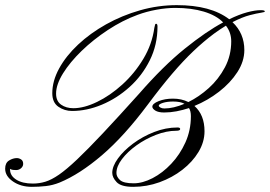

<svg xmlns="http://www.w3.org/2000/svg" viewBox="-20 -723 1046 744"><path d="M103.5 1Q60.5 1 30.3 -19.8Q0 -40.5 0 -69.3Q0 -91.8 15.1 -101.1Q30.3 -110.4 45.4 -110.4Q53.7 -110.4 61.8 -105.2Q69.8 -100.1 69.8 -87.9Q69.8 -78.6 61.8 -71.3Q53.7 -64 42.5 -64Q36.1 -64 30 -64.7Q23.9 -65.4 19 -68.8V-65.9Q19 -42 43 -26.9Q66.9 -11.7 107.4 -11.7Q131.8 -11.7 155.5 -18.8Q179.2 -25.9 208.5 -46.1Q237.8 -66.4 278.8 -105.2Q319.8 -144 378.4 -206.3Q437 -268.6 519.5 -360.4Q612.8 -467.3 695.8 -534.2Q778.8 -601.1 844.7 -636.2Q817.9 -663.6 769.8 -678Q721.7 -692.4 659.2 -692.4Q625 -692.4 586.2 -685.3Q547.4 -678.2 513.2 -665.5Q454.6 -644 398.2 -606.9Q341.8 -569.8 296.4 -525.9Q251 -481.9 224.1 -438.5Q197.3 -395 197.3 -360.4Q197.3 -331.1 216.8 -317.4Q236.3 -303.7 264.2 -303.7Q305.7 -303.7 356.2 -328.1Q406.7 -352.5 454.1 -395.5Q501.5 -438.5 535.4 -494.9Q569.3 -551.3 578.1 -615.2Q580.1 -625 581.1 -627.9Q582 -630.9 585 -630.9Q590.3 -630.9 590.3 -620.1Q590.3 -549.3 560.5 -489.5Q530.8 -429.7 481.9 -385.7Q433.1 -341.8 374.8 -317.4Q316.4 -293 259.3 -293Q230 -293 206.3 -309.3Q182.6 -325.7 182.6 -361.8Q182.6 -409.2 209.2 -457.8Q235.8 -506.3 282.7 -550.3Q329.6 -594.2 391.1 -628.7Q452.6 -663.1 522.7 -683.1Q592.8 -703.1 665 -703.1Q796.9 -703.1 868.2 -648.4Q906.7 -667 937.5 -675.3Q968.3 -683.6 990.2 -683.6Q1006.3 -683.6 1006.3 -678.7Q1006.3 -675.8 991 -673.6Q975.6 -671.4 947.3 -664.1Q918.9 -656.7 880.9 -637.2Q926.8 -593.8 926.8 -528.8Q926.8 -485.4 899.9 -443.6Q873 -401.9 828.9 -367.7Q784.7 -333.5 733.4 -312.5Q772.5 -277.8 772.5 -214.4Q772.5 -172.9 749.3 -134.3Q726.1 -95.7 686.8 -65.2Q647.5 -34.7 598.1 -16.8Q548.8 1 496.1 1Q449.2 1 432.1 -17.1Q415 -35.2 415 -53.2Q415 -78.6 437 -108.9Q459 -139.2 495.6 -166.5Q532.2 -193.8 577.1 -211.4Q622.1 -229 668 -229Q678.2 -229 678.2 -223.1Q678.2 -216.3 663.1 -216.3Q625 -216.3 584.2 -200.4Q543.5 -184.6 508.8 -159.7Q474.1 -134.8 452.6 -106.4Q431.2 -78.1 431.2 -52.7Q431.2 -38.1 444.8 -25.4Q458.5 -12.7 498 -12.7Q532.7 -12.7 571.3 -32.7Q609.9 -52.7 643.6 -88.4Q677.2 -124 698.5 -171.1Q719.7 -218.3 719.7 -272.9Q719.7 -292.5 712.4 -304.2Q688.5 -296.4 664.1 -291.7Q639.6 -287.1 616.2 -287.1Q593.8 -287.1 582 -294.4Q570.3 -301.8 570.3 -309.6Q570.3 -321.3 594.7 -331.1Q619.1 -340.8 650.4 -340.8Q683.6 -340.8 710 -327.6Q751 -347.7 789.1 -381.8Q827.1 -416 851.6 -462.2Q876 -508.3 876 -563Q876 -597.2 855.5 -623.5Q844.7 -617.2 833.3 -609.4Q821.8 -601.6 809.6 -592.8Q769 -562.5 729.5 -524.9Q689.9 -487.3 647 -437Q604 -386.7 553.2 -318.4Q461.4 -195.3 375.2 -121.6Q289.1 -47.9 210.9 -15.6Q184.1 -4.9 157.5 -2Q130.9 1 103.5 1ZM616.7 -302.7Q651.9 -302.7 694.8 -320.8Q679.2 -329.6 650.9 -329.6Q627.9 -329.6 611.6 -324.5Q595.2 -319.3 595.2 -313.5Q595.2 -310.1 601.3 -306.4Q607.4 -302.7 616.7 -302.7Z"/></svg>

Font: Pinyon Script
Style: Regular
Weight: 400
Designer: Nicole Fally, Eben Sorkin
Foundry: Sorkin Type Co.
Version: Version 1.008; ttfautohint (v1.8.4.7-5d5b)